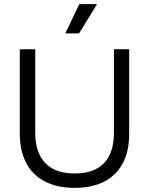

<svg xmlns="http://www.w3.org/2000/svg" viewBox="-20 -899 724 932"><path d="M342 13Q291 13 249 1.5Q207 -10 175 -31.5Q143 -53 121 -85Q99 -117 87.5 -158Q76 -199 76 -249V-660H151V-253Q151 -192 172 -148Q193 -104 235.5 -80.5Q278 -57 342 -57Q408 -57 450 -80.5Q492 -104 512.5 -148Q533 -192 533 -253V-660H607V-249Q607 -123 538 -55Q469 13 342 13ZM364 -737H297L365 -879H451Z"/></svg>

Font: Bricolage Grotesque 36pt Light
Style: Regular
Weight: 300
Designer: Mathieu Triay
Foundry: Atelier Triay
Version: Version 1.001;gftools[0.9.33.dev8+g029e19f]